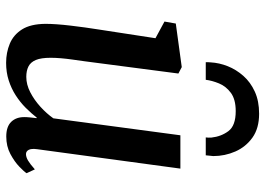

<svg xmlns="http://www.w3.org/2000/svg" viewBox="-140 -718 868 628"><g transform="rotate(90 294.0 -404.0)"><path d="M185.5 10Q152 10 123 -2Q94 -14 76.2 -42Q58.5 -70 58 -118.5Q58 -135.5 59.5 -156.5Q61 -177.5 63.8 -201Q66.5 -224.5 69.8 -248Q73 -271.5 76.5 -293L105 -478.5L50.5 -508L57 -545L199.5 -564.5L220.5 -553.5L186 -289.5Q183.5 -268.5 180.5 -247.5Q177.5 -226.5 174.8 -206.8Q172 -187 170.5 -169Q169 -151 169 -135.5Q169 -104.5 176.2 -87.2Q183.5 -70 197.5 -63Q211.5 -56 231.5 -56Q256.5 -56 281.8 -69Q307 -82 329.2 -102.2Q351.5 -122.5 367 -144.5L422.5 -560H531.5L468 -91.5Q465.5 -72.5 470.2 -63.8Q475 -55 484 -55Q493.5 -55 504.8 -61.5Q516 -68 534 -84L546.5 -57Q542 -49.5 525.5 -33.5Q509 -17.5 483.8 -4Q458.5 9.5 426.5 9.5Q394 9.5 378.2 -7Q362.5 -23.5 363 -51Q363 -53 363.2 -57.5Q363.5 -62 364 -67.5Q364.5 -73 365.2 -78.8Q366 -84.5 366.5 -89.5L365 -90.5Q350.5 -72 332.5 -54Q314.5 -36 292 -21.5Q269.5 -7 243 1.5Q216.5 10 185.5 10ZM183.5 -643Q183.5 -647.5 183.5 -651.5Q183.5 -655.5 184 -659Q185.5 -687 196.5 -714.8Q207.5 -742.5 228.2 -766Q249 -789.5 279.8 -803.5Q310.5 -817.5 352 -817.5Q399.5 -817.5 430 -795.8Q460.5 -774 475.5 -739.8Q490.5 -705.5 490.5 -667.5Q490 -662 489.2 -655Q488.5 -648 488 -643H429.5Q430 -647.5 430.2 -652Q430.5 -656.5 430 -661.5Q426.5 -693.5 408.8 -717.2Q391 -741 343.5 -741Q305 -741 283.5 -725Q262 -709 252.8 -686.2Q243.5 -663.5 241 -643Z"/></g></svg>

Font: Merriweather 24pt Medium
Style: Italic
Weight: 500
Italic angle: -7.8°
Version: Version 2.101